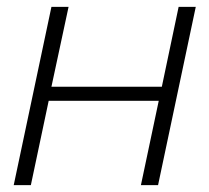

<svg xmlns="http://www.w3.org/2000/svg" viewBox="-20 -540 611 560"><path d="M20 0 130 -520H180L130 -287H452L501 -520H551L441 0H391L443 -246H122L70 0Z"/></svg>

Font: Raleway Light
Style: Italic
Weight: 300
Italic angle: -12°
Designer: Matt McInerney, Pablo Impallari, Rodrigo Fuenzalida
Foundry: Matt McInerney, Pablo Impallari, Rodrigo Fuenzalida
Version: Version 4.026